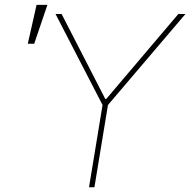

<svg xmlns="http://www.w3.org/2000/svg" viewBox="-20 -786 799 806"><path d="M213.1 -727.3H238.6L421.9 -370.7H426.1L728.7 -727.3H758.5L433.2 -345.2L376.4 0H353.7L410.5 -345.2ZM96.6 -602.3 133.5 -765.6H179L123.6 -602.3Z"/></svg>

Font: Inter UI Thin
Style: Italic
Weight: 100
Italic angle: -9.39999°
Designer: Rasmus Andersson
Foundry: rsms
Version: 3.2;8d6f07862